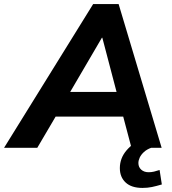

<svg xmlns="http://www.w3.org/2000/svg" viewBox="-69 -725 842 942"><path d="M-49 0 388 -705H513L724 0H576L527 -185L572 -153H166L221 -182L114 0ZM431 -540 259 -246 237 -274H541L511 -243L433 -540ZM630 197Q576 197 547.5 170.5Q519 144 519 100Q519 51 552 12.5Q585 -26 635 -45L673 0Q651 8 637 21Q623 34 616.5 48Q610 62 610 75Q610 95 624 107.5Q638 120 660 120Q674 120 686.5 117Q699 114 714 109L725 180Q698 188 676.5 192.5Q655 197 630 197Z"/></svg>

Font: Nunito Sans 12pt ExtraBold
Style: Italic
Weight: 800
Italic angle: -9°
Designer: Vernon Adams
Foundry: Vernon Adams
Version: Version 3.101;gftools[0.9.27]